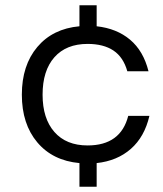

<svg xmlns="http://www.w3.org/2000/svg" viewBox="-20 -695 615 725"><path d="M280 10V-79.2Q179.2 -88.3 120.8 -157.5Q62.5 -226.7 62.5 -337.5Q62.5 -448.3 120.8 -517.5Q179.2 -586.7 280 -595.8V-675H345V-595.8Q420.8 -587.5 471.3 -545Q521.7 -502.5 540.8 -425.8H460.8Q445.8 -479.2 408.3 -504.2Q370.8 -529.2 310.8 -529.2Q230 -529.2 185.4 -478.8Q140.8 -428.3 140.8 -337.5Q140.8 -247.5 185.4 -196.7Q230 -145.8 310.8 -145.8Q435.8 -145.8 464.2 -257.5H544.2Q525.8 -178.3 474.2 -132.9Q422.5 -87.5 345 -79.2V10Z"/></svg>

Font: Funnel Display Light Light
Style: Regular
Weight: 300
Version: Version 1.000